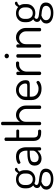

<svg xmlns="http://www.w3.org/2000/svg" viewBox="1288 -2091 1035 3651"><g transform="rotate(-90 1805.5 -265.5)"><path d="M25 99C25 139.7 43.8 172 81.5 196C119.2 220 168 232 228 232C286.7 232 334 219.7 370 195C406 170.3 424 135.3 424 90C424 61.3 416.3 38 401 20C385.7 2 366.5 -10.3 343.5 -17C320.5 -23.7 295.5 -29.2 268.5 -33.5C241.5 -37.8 216.5 -41 193.5 -43C170.5 -45 151.3 -49.7 136 -57C120.7 -64.3 113 -75 113 -89C113 -103.7 123.3 -116.7 144 -128C168 -116.7 193.7 -111 221 -111C271.7 -111 313.3 -126.7 346 -158C378.7 -189.3 395 -229 395 -277V-315C395 -353 385.7 -384.3 367 -409C381 -433 399.7 -447.3 423 -452C434.3 -454.7 440 -462 440 -474C440 -480.7 437.3 -486.7 432 -492C426.7 -497.3 419.3 -500 410 -500C398 -500 385.7 -494.3 373 -483C360.3 -471.7 349 -456.3 339 -437C307.7 -465 268.7 -479 222 -479C170.7 -479 129.2 -463.8 97.5 -433.5C65.8 -403.2 50 -363.7 50 -315V-277C50 -223.7 68.3 -181.7 105 -151C71.7 -133 55 -109 55 -79C55 -45.7 73.3 -22.7 110 -10C53.3 12.7 25 49 25 99ZM88 93C88 52.3 117.7 22.7 177 4L212 8C228.7 9.3 242.5 10.7 253.5 12C264.5 13.3 277.3 16 292 20C306.7 24 318.5 28.7 327.5 34C336.5 39.3 344.3 47 351 57C357.7 67 361 78.7 361 92C361 120 349.2 142.3 325.5 159C301.8 175.7 269 184 227 184C184.3 184 150.5 175.7 125.5 159C100.5 142.3 88 120.3 88 93ZM113 -278V-315C113 -348.3 122.8 -375.8 142.5 -397.5C162.2 -419.2 188.7 -430 222 -430C255.3 -430 281.8 -419.2 301.5 -397.5C321.2 -375.8 331 -348.3 331 -315V-277C331 -243 321.2 -215 301.5 -193C281.8 -171 255.7 -160 223 -160C189 -160 162.2 -171 142.5 -193C122.8 -215 113 -243.3 113 -278Z M482 -125C482 -81.7 494.7 -48.8 520 -26.5C545.3 -4.2 578 7 618 7C674 7 724.3 -18.7 769 -70V-26C769 -18.7 771.8 -12.5 777.5 -7.5C783.2 -2.5 790.3 0 799 0C808.3 0 816 -2.5 822 -7.5C828 -12.5 831 -18.7 831 -26V-286C831 -342 816.5 -388.2 787.5 -424.5C758.5 -460.8 712.7 -479 650 -479C617.3 -479 586.7 -473.7 558 -463C529.3 -452.3 515 -440.7 515 -428C515 -419.3 517.3 -411.3 522 -404C526.7 -396.7 533 -393 541 -393C542.3 -393 553.8 -397.8 575.5 -407.5C597.2 -417.2 621.3 -422 648 -422C688 -422 717.7 -408.5 737 -381.5C756.3 -354.5 766 -322.7 766 -286V-262H715C639 -262 581.2 -252 541.5 -232C501.8 -212 482 -176.3 482 -125ZM547 -131C547 -149.7 551.7 -165 561 -177C570.3 -189 584 -197.7 602 -203C620 -208.3 638.2 -212 656.5 -214C674.8 -216 697.3 -217 724 -217H766V-153C766 -129.7 751.8 -106.3 723.5 -83C695.2 -59.7 665.3 -48 634 -48C608 -48 587 -54.8 571 -68.5C555 -82.2 547 -103 547 -131Z M951 -147C951 -49 1003.7 0 1109 0H1137C1145.7 0 1152.8 -3 1158.5 -9C1164.2 -15 1167 -22 1167 -30C1167 -38 1164.2 -44.8 1158.5 -50.5C1152.8 -56.2 1145.7 -59 1137 -59H1109C1074.3 -59 1050.2 -65.5 1036.5 -78.5C1022.8 -91.5 1016 -114.3 1016 -147V-419H1145C1151.7 -419 1157.2 -421.7 1161.5 -427C1165.8 -432.3 1168 -438.7 1168 -446C1168 -453.3 1165.8 -459.7 1161.5 -465C1157.2 -470.3 1151.7 -473 1145 -473H1016V-674C1016 -680.7 1012.7 -686.3 1006 -691C999.3 -695.7 991.7 -698 983 -698C975 -698 967.7 -695.7 961 -691C954.3 -686.3 951 -680.7 951 -674Z M1250 -26C1250 -19.3 1253.2 -13.3 1259.5 -8C1265.8 -2.7 1273.3 0 1282 0C1290.7 0 1298.3 -2.7 1305 -8C1311.7 -13.3 1315 -19.3 1315 -26V-292C1315 -330 1327.2 -360.7 1351.5 -384C1375.8 -407.3 1403.7 -419 1435 -419C1468.3 -419 1497.3 -406 1522 -380C1546.7 -354 1559 -324.7 1559 -292V-26C1559 -18 1562.3 -11.7 1569 -7C1575.7 -2.3 1583 0 1591 0C1600.3 0 1608.2 -2.3 1614.5 -7C1620.8 -11.7 1624 -18 1624 -26V-292C1624 -343.3 1606.5 -387.3 1571.5 -424C1536.5 -460.7 1495 -479 1447 -479C1416.3 -479 1389.5 -471.7 1366.5 -457C1343.5 -442.3 1326.3 -424.3 1315 -403V-739C1315 -745.7 1311.8 -751.3 1305.5 -756C1299.2 -760.7 1291.3 -763 1282 -763C1272.7 -763 1265 -760.7 1259 -756C1253 -751.3 1250 -745.7 1250 -739Z M1728 -183C1728 -126.3 1748 -80.5 1788 -45.5C1828 -10.5 1879.7 7 1943 7C1985.7 7 2021.3 -0.5 2050 -15.5C2078.7 -30.5 2093 -45 2093 -59C2093 -65.7 2090.2 -72.5 2084.5 -79.5C2078.8 -86.5 2072.3 -90 2065 -90C2059.7 -90 2052.5 -86.7 2043.5 -80C2034.5 -73.3 2021.5 -66.7 2004.5 -60C1987.5 -53.3 1967.7 -50 1945 -50C1900.3 -50 1863.8 -61.8 1835.5 -85.5C1807.2 -109.2 1793 -140.7 1793 -180V-217H2019C2033 -217 2044 -217.7 2052 -219C2060 -220.3 2068.8 -223.3 2078.5 -228C2088.2 -232.7 2095.2 -240.7 2099.5 -252C2103.8 -263.3 2106 -278.3 2106 -297C2106 -349 2087.5 -392.3 2050.5 -427C2013.5 -461.7 1969.7 -479 1919 -479C1866.3 -479 1821.3 -460.8 1784 -424.5C1746.7 -388.2 1728 -345 1728 -295ZM1793 -265V-303C1793 -336.3 1805.2 -365 1829.5 -389C1853.8 -413 1883.3 -425 1918 -425C1954 -425 1983.8 -412.3 2007.5 -387C2031.2 -361.7 2043 -332.3 2043 -299C2043 -285 2039.7 -275.8 2033 -271.5C2026.3 -267.2 2013 -265 1993 -265Z M2204 -26C2204 -19.3 2207.2 -13.3 2213.5 -8C2219.8 -2.7 2227.3 0 2236 0C2245.3 0 2253.2 -2.7 2259.5 -8C2265.8 -13.3 2269 -19.3 2269 -26V-273C2269 -316.3 2282.3 -351.5 2309 -378.5C2335.7 -405.5 2366.3 -419 2401 -419H2436C2442.7 -419 2448.7 -422 2454 -428C2459.3 -434 2462 -441 2462 -449C2462 -457 2459.3 -464 2454 -470C2448.7 -476 2442.7 -479 2436 -479H2401C2370.3 -479 2343.3 -471.3 2320 -456C2296.7 -440.7 2279 -422 2267 -400V-449C2267 -455.7 2264 -461.3 2258 -466C2252 -470.7 2244.7 -473 2236 -473C2226.7 -473 2219 -470.7 2213 -466C2207 -461.3 2204 -455.7 2204 -449Z M2522 -655C2522 -643.7 2526.3 -633.8 2535 -625.5C2543.7 -617.2 2554.3 -613 2567 -613C2579 -613 2589.2 -617.2 2597.5 -625.5C2605.8 -633.8 2610 -643.7 2610 -655C2610 -666.3 2605.8 -676 2597.5 -684C2589.2 -692 2579 -696 2567 -696C2554.3 -696 2543.7 -692 2535 -684C2526.3 -676 2522 -666.3 2522 -655ZM2535 -26C2535 -19.3 2538.2 -13.3 2544.5 -8C2550.8 -2.7 2558.3 0 2567 0C2575.7 0 2583.3 -2.7 2590 -8C2596.7 -13.3 2600 -19.3 2600 -26V-449C2600 -455.7 2596.8 -461.3 2590.5 -466C2584.2 -470.7 2576.3 -473 2567 -473C2557.7 -473 2550 -470.7 2544 -466C2538 -461.3 2535 -455.7 2535 -449Z M2726 -26C2726 -19.3 2729 -13.3 2735 -8C2741 -2.7 2748.7 0 2758 0C2766.7 0 2774.3 -2.7 2781 -8C2787.7 -13.3 2791 -19.3 2791 -26V-292C2791 -330 2803 -360.7 2827 -384C2851 -407.3 2878.7 -419 2910 -419C2944 -419 2973.3 -406 2998 -380C3022.7 -354 3035 -324.7 3035 -292V-26C3035 -18 3038.3 -11.7 3045 -7C3051.7 -2.3 3059 0 3067 0C3075.7 0 3083.3 -2.3 3090 -7C3096.7 -11.7 3100 -18 3100 -26V-292C3100 -343.3 3082.3 -387.3 3047 -424C3011.7 -460.7 2970 -479 2922 -479C2890.7 -479 2863.3 -471.7 2840 -457C2816.7 -442.3 2799.3 -424.3 2788 -403V-449C2788 -455.7 2785 -461.3 2779 -466C2773 -470.7 2766 -473 2758 -473C2748.7 -473 2741 -470.8 2735 -466.5C2729 -462.2 2726 -456.3 2726 -449Z M3184 99C3184 139.7 3202.8 172 3240.5 196C3278.2 220 3327 232 3387 232C3445.7 232 3493 219.7 3529 195C3565 170.3 3583 135.3 3583 90C3583 61.3 3575.3 38 3560 20C3544.7 2 3525.5 -10.3 3502.5 -17C3479.5 -23.7 3454.5 -29.2 3427.5 -33.5C3400.5 -37.8 3375.5 -41 3352.5 -43C3329.5 -45 3310.3 -49.7 3295 -57C3279.7 -64.3 3272 -75 3272 -89C3272 -103.7 3282.3 -116.7 3303 -128C3327 -116.7 3352.7 -111 3380 -111C3430.7 -111 3472.3 -126.7 3505 -158C3537.7 -189.3 3554 -229 3554 -277V-315C3554 -353 3544.7 -384.3 3526 -409C3540 -433 3558.7 -447.3 3582 -452C3593.3 -454.7 3599 -462 3599 -474C3599 -480.7 3596.3 -486.7 3591 -492C3585.7 -497.3 3578.3 -500 3569 -500C3557 -500 3544.7 -494.3 3532 -483C3519.3 -471.7 3508 -456.3 3498 -437C3466.7 -465 3427.7 -479 3381 -479C3329.7 -479 3288.2 -463.8 3256.5 -433.5C3224.8 -403.2 3209 -363.7 3209 -315V-277C3209 -223.7 3227.3 -181.7 3264 -151C3230.7 -133 3214 -109 3214 -79C3214 -45.7 3232.3 -22.7 3269 -10C3212.3 12.7 3184 49 3184 99ZM3247 93C3247 52.3 3276.7 22.7 3336 4L3371 8C3387.7 9.3 3401.5 10.7 3412.5 12C3423.5 13.3 3436.3 16 3451 20C3465.7 24 3477.5 28.7 3486.5 34C3495.5 39.3 3503.3 47 3510 57C3516.7 67 3520 78.7 3520 92C3520 120 3508.2 142.3 3484.5 159C3460.8 175.7 3428 184 3386 184C3343.3 184 3309.5 175.7 3284.5 159C3259.5 142.3 3247 120.3 3247 93ZM3272 -278V-315C3272 -348.3 3281.8 -375.8 3301.5 -397.5C3321.2 -419.2 3347.7 -430 3381 -430C3414.3 -430 3440.8 -419.2 3460.5 -397.5C3480.2 -375.8 3490 -348.3 3490 -315V-277C3490 -243 3480.2 -215 3460.5 -193C3440.8 -171 3414.7 -160 3382 -160C3348 -160 3321.2 -171 3301.5 -193C3281.8 -215 3272 -243.3 3272 -278Z"/></g></svg>

Font: Terminal Dosis
Style: Book
Weight: 400
Designer: EdgarTolentino, PabloImpallari, IginoMarini
Foundry: EdgarTolentino, PabloImpallari, IginoMarini
Version: Version 1.006